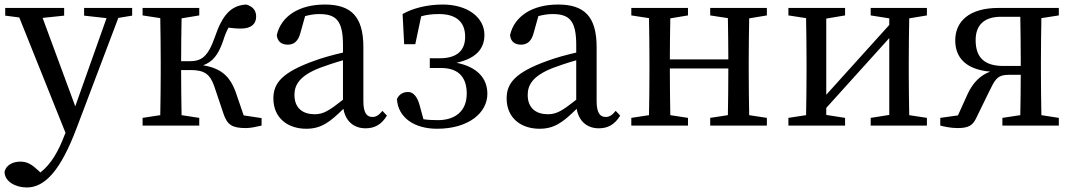

<svg xmlns="http://www.w3.org/2000/svg" viewBox="-22 -554 4739 847"><path d="M561 -519H349V-485L448 -474L310 -85L166 -475L261 -485V-519H1V-485L63 -477L267 32L262 44C237 110 205 169 156 207L148 199C119 172 99 159 68 159C36 159 5 173 -2 204C-2 245 44 273 96 273C176 273 245 199 316 11L500 -475L561 -485Z M1053 -45 1018 -147C992 -219 952 -253 874 -266C916 -281 941 -311 963 -376C970 -399 978 -417 986 -432C1004 -430 1018 -428 1041 -428C1087 -428 1108 -449 1108 -481C1108 -507 1094 -526 1064 -534C996 -530 959 -487 926 -391C895 -302 866 -284 814 -284H777C777 -344 778 -419 779 -473L857 -486V-519H607V-486L685 -474C686 -418 687 -342 687 -289V-230C687 -177 686 -101 685 -46L607 -34V0H857V-34L779 -46C778 -101 777 -179 777 -245H818C879 -245 905 -228 924 -171L963 -55C980 -2 1003 11 1064 11C1083 11 1111 5 1132 0V-33Z M1491 -114C1430 -66 1405 -50 1366 -50C1315 -50 1277 -76 1277 -135C1277 -175 1294 -218 1390 -255C1414 -264 1452 -277 1491 -288ZM1665 -65C1651 -48 1639 -38 1621 -38C1596 -38 1581 -56 1581 -108V-346C1581 -482 1526 -534 1411 -534C1298 -534 1218 -483 1199 -399C1202 -372 1218 -357 1248 -357C1276 -357 1294 -374 1303 -408L1324 -483C1347 -489 1367 -492 1386 -492C1460 -492 1491 -464 1491 -356V-322C1447 -312 1400 -299 1365 -286C1222 -235 1184 -187 1184 -120C1184 -32 1249 14 1329 14C1395 14 1433 -15 1493 -74C1502 -21 1537 12 1591 12C1629 12 1660 -3 1685 -44Z M1761 -359H1810L1836 -482C1859 -489 1885 -492 1915 -492C1987 -492 2030 -460 2030 -392C2030 -332 1995 -297 1918 -297H1874V-254H1924C2010 -254 2037 -203 2037 -141C2037 -62 1984 -24 1910 -24C1886 -24 1866 -25 1846 -28L1828 -94C1819 -125 1802 -148 1780 -148C1758 -149 1739 -139 1729 -117C1734 -35 1806 14 1906 14C2046 14 2128 -57 2128 -140C2128 -210 2082 -259 1992 -277C2077 -296 2115 -338 2115 -400C2115 -477 2041 -534 1931 -534C1864 -534 1799 -518 1754 -492Z M2520 -114C2459 -66 2434 -50 2395 -50C2344 -50 2306 -76 2306 -135C2306 -175 2323 -218 2419 -255C2443 -264 2481 -277 2520 -288ZM2694 -65C2680 -48 2668 -38 2650 -38C2625 -38 2610 -56 2610 -108V-346C2610 -482 2555 -534 2440 -534C2327 -534 2247 -483 2228 -399C2231 -372 2247 -357 2277 -357C2305 -357 2323 -374 2332 -408L2353 -483C2376 -489 2396 -492 2415 -492C2489 -492 2520 -464 2520 -356V-322C2476 -312 2429 -299 2394 -286C2251 -235 2213 -187 2213 -120C2213 -32 2278 14 2358 14C2424 14 2462 -15 2522 -74C2531 -21 2566 12 2620 12C2658 12 2689 -3 2714 -44Z M3361 -486V-519H3111V-486L3189 -474C3190 -420 3191 -346 3191 -292H2933C2933 -346 2934 -419 2935 -473L3013 -486V-519H2763V-486L2841 -474C2842 -418 2843 -342 2843 -289V-230C2843 -177 2842 -101 2841 -46L2763 -34V0H3013V-34L2935 -46C2934 -101 2933 -179 2933 -252H3191C3191 -179 3190 -100 3189 -46L3111 -34V0H3361V-34L3283 -46C3282 -102 3281 -177 3281 -230V-289C3281 -342 3282 -418 3283 -473Z M4067 -486V-519H3819V-486L3901 -473V-444L3623 -136V-472L3706 -486V-519H3456V-486L3534 -474C3535 -418 3536 -342 3536 -289V-230C3536 -177 3535 -101 3534 -46L3456 -34V0H3706V-34L3623 -47V-78L3901 -386V-47L3819 -34V0H4067V-34L3989 -46C3988 -101 3987 -177 3987 -230V-289C3987 -342 3988 -418 3989 -473Z M4405 -263C4324 -263 4282 -297 4282 -377C4282 -442 4318 -480 4394 -480H4479C4480 -424 4481 -344 4481 -289V-263ZM4649 -486V-519H4383C4253 -519 4192 -459 4192 -376C4192 -305 4233 -248 4346 -238C4303 -222 4270 -190 4246 -138L4204 -45L4126 -34V0C4142 4 4172 11 4202 11C4251 11 4268 -1 4283 -30L4340 -147C4367 -201 4375 -224 4429 -224H4481C4481 -169 4480 -98 4479 -46L4400 -34V0H4649V-34L4572 -46C4571 -101 4570 -177 4570 -230V-289C4570 -342 4571 -418 4572 -474Z"/></svg>

Font: Noto Serif CJK JP Medium
Style: Regular
Weight: 500
Designer: Ryoko NISHIZUKA 西塚涼子 (kana & ideographs); Frank Grießhammer (Latin, Greek & Cyrillic); Wenlong ZHANG 张文龙 (bopomofo); San
Foundry: Adobe Systems Incorporated
Version: Version 1.000;PS 1;hotconv 16.6.53;makeotf.lib2.5.65590